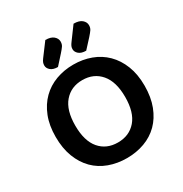

<svg xmlns="http://www.w3.org/2000/svg" viewBox="-193 -977 1081 1137"><g transform="rotate(-30 348.0 -408.0)"><path d="M652 -304Q652 -226 629 -166Q606 -106 565.5 -65.5Q525 -25 469 -4.5Q413 16 348 16Q283 16 227 -4.5Q171 -25 130.5 -65.5Q90 -106 67 -166Q44 -226 44 -304Q44 -382 67.5 -441.5Q91 -501 132 -541.5Q173 -582 228.5 -602.5Q284 -623 348 -623Q412 -623 467.5 -602.5Q523 -582 564 -541.5Q605 -501 628.5 -441.5Q652 -382 652 -304ZM519 -304Q519 -408 472.5 -462.5Q426 -517 348 -517Q271 -517 224.5 -463Q178 -409 178 -304Q178 -199 224 -145Q270 -91 348 -91Q426 -91 472.5 -145Q519 -199 519 -304ZM278 -832Q315 -832 333.5 -816Q352 -800 352 -779Q352 -761 343.5 -748.5Q335 -736 318 -717L263 -656Q231 -656 214 -670.5Q197 -685 197 -704Q197 -715 200.5 -724Q204 -733 213 -745ZM471 -832Q509 -832 527.5 -816Q546 -800 546 -779Q546 -761 537.5 -748.5Q529 -736 512 -717L456 -656Q424 -656 407 -670.5Q390 -685 390 -704Q390 -715 394 -724Q398 -733 407 -745Z"/></g></svg>

Font: Baloo Thambi 2 SemiBold
Style: Regular
Weight: 600
Designer: Aadarsh Rajan and Ek Type
Foundry: Ek Type
Version: Version 1.640;hotconv 1.0.111;makeotfexe 2.5.65597; ttfautoh